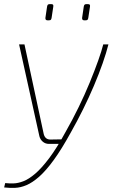

<svg xmlns="http://www.w3.org/2000/svg" viewBox="-36 -694 566 926"><path d="M487 -480Q477 -440 459 -388.5Q441 -337 417 -280.5Q393 -224 364.5 -166.5Q336 -109 306 -56Q261 26 223 78Q185 130 152.5 158.5Q120 187 91.5 199Q63 211 36.5 212Q10 213 -16 210L-11 189Q8 191 29.5 190.5Q51 190 77 180Q103 170 134 143.5Q165 117 201.5 68.5Q238 20 281 -59Q313 -115 343 -176.5Q373 -238 397 -296.5Q421 -355 438 -403Q455 -451 462 -480ZM82 -480 175 -47Q182 -21 207 -21L268 -22L255 0H200Q183 0 170.5 -10.5Q158 -21 154 -37L56 -480ZM212 -674Q218 -674 220 -671Q222 -668 221 -662L213 -609Q212 -602 209.5 -599Q207 -596 200 -596H193Q182 -596 183 -608L191 -662Q192 -668 194.5 -671Q197 -674 203 -674ZM389 -674Q395 -674 397 -671Q399 -668 398 -662L390 -609Q389 -602 386.5 -599Q384 -596 377 -596H370Q359 -596 360 -608L368 -662Q369 -668 371.5 -671Q374 -674 380 -674Z"/></svg>

Font: Exo 2 Thin
Style: Italic
Weight: 250
Italic angle: -8°
Designer: Natanael Gama
Foundry: Natanael Gama
Version: Version 2.010